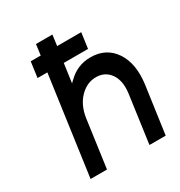

<svg xmlns="http://www.w3.org/2000/svg" viewBox="-166 -816 875 932"><g transform="rotate(-30 271.5 -350.0)"><path d="M94 -553H149L72 0H164L201 -267Q211 -334 251 -375Q271 -395 293 -405Q315 -415 341 -415Q392 -415 420 -375Q448 -335 439 -267L402 0H493L530 -264Q545 -375 500 -443Q454 -512 366 -512Q292 -512 239 -459Q235 -456 232 -453Q229 -450 226 -446L241 -553H377L389 -640H254L262 -700H170L162 -640H106Z"/></g></svg>

Font: Unageo
Style: Medium-Italic
Weight: 500
Designer: Richard Sepsi
Foundry: Richard Sepsi
Version: Version 2.000